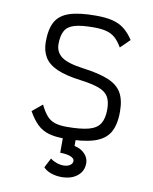

<svg xmlns="http://www.w3.org/2000/svg" viewBox="-92 -701 783 980"><g transform="rotate(10 300.0 -211.0)"><path d="M275 14Q226 14 192.5 4Q159 -6 134 -30Q109 -54 86 -95L138 -138Q155 -103 172.5 -83Q190 -63 214.5 -55Q239 -47 275 -47Q348 -47 389.5 -58Q431 -69 448 -96Q465 -123 465 -170Q465 -212 450.5 -236Q436 -260 401 -273Q366 -286 304 -294Q227 -304 181.5 -324Q136 -344 116 -377Q96 -410 96 -456Q96 -523 117.5 -561Q139 -599 189 -615.5Q239 -632 325 -632Q377 -632 411.5 -623.5Q446 -615 472 -595Q498 -575 521 -540L473 -493Q455 -524 436 -540.5Q417 -557 391 -564Q365 -571 325 -571Q262 -571 226.5 -561Q191 -551 176.5 -525.5Q162 -500 162 -456Q162 -415 193.5 -391Q225 -367 306 -356Q391 -345 440 -324.5Q489 -304 510 -267.5Q531 -231 531 -170Q531 -101 507 -61Q483 -21 427 -3.5Q371 14 275 14ZM294 210Q266 210 240 201Q214 192 200 176L226 126Q238 136 256.5 143Q275 150 294 150Q315 150 328 141Q341 132 341 119Q341 105 320.5 97Q300 89 267 89V-5H333V42Q366 49 386.5 70Q407 91 407 119Q407 160 376 185Q345 210 294 210Z"/></g></svg>

Font: Victor Mono Light
Style: Regular
Weight: 300
Monospace: yes
Designer: Rune Bjørnerås
Version: Version 1.561;gftools[0.9.30]